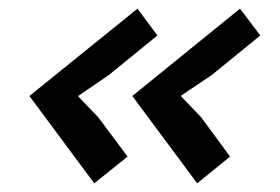

<svg xmlns="http://www.w3.org/2000/svg" viewBox="-20 -477 648 444"><path d="M512 -115 436 -53 286 -255 535 -457 582 -395 469 -303 399 -256V-254L445 -206ZM275 -115 198 -53 48 -255 298 -457 344 -395 231 -303 162 -256 161 -254 207 -206Z"/></svg>

Font: TypoPRO Sinkin Sans
Style: 400 Italic
Weight: 400
Italic angle: -112°
Designer: Keith Bates
Foundry: K-Type
Version: Sinkin Sans (version 1.0)  by Keith Bates   •   © 2014   www